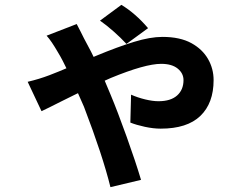

<svg xmlns="http://www.w3.org/2000/svg" viewBox="-20 -682 1040 791"><path d="M392 -597 480 -662Q538 -627 590 -566L501 -501Q478 -526 448 -552.5Q418 -579 392 -597ZM312 -552 326 -524Q385 -417 436 -291Q464 -224 501.5 -119.5Q539 -15 561 59L435 89Q403 -41 326 -242Q252 -413 219 -466Q192 -513 172 -535L296 -583ZM183 -372Q215 -384 276 -410L376 -452Q465 -489 532 -509.5Q599 -530 649 -530Q722 -530 769 -504Q814 -479 837 -439Q860 -399 860 -352Q860 -257 805.5 -204.5Q751 -152 642 -152Q612 -152 577 -159.5Q542 -167 517 -177L520 -292Q547 -280 578 -272.5Q609 -265 633 -265Q683 -265 709.5 -288.5Q736 -312 736 -352Q736 -380 712 -399.5Q688 -419 644 -419Q578 -419 437 -361Q354 -325 232 -264Q173 -234 151 -224L94 -345Q141 -356 183 -372Z"/></svg>

Font: Merged Yaku Han JP
Style: Bold
Weight: 700
Designer: Ryoko NISHIZUKA 西塚涼子 (kana, bopomofo & ideographs); Paul D. Hunt (Latin, Greek & Cyrillic); Sandoll Communications 산돌커뮤니
Foundry: Adobe
Version: Version 2.004